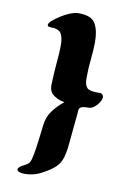

<svg xmlns="http://www.w3.org/2000/svg" viewBox="-82 -760 559 818"><g transform="rotate(10 197.5 -351.0)"><path d="M73 -29Q85 -35 92 -41Q99 -47 103.5 -63.5Q108 -80 113 -114.5Q118 -149 125 -211Q129 -248 149.5 -275.5Q170 -303 197 -324Q168 -329 148 -344.5Q128 -360 130 -391Q132 -447 136 -489Q140 -531 140 -559Q140 -594 129.5 -611Q119 -628 87 -628Q70 -628 70 -636Q70 -644 83 -655.5Q96 -667 115.5 -679.5Q135 -692 155.5 -700Q176 -708 191 -708Q247 -708 264 -678.5Q281 -649 281 -600Q281 -566 276.5 -525Q272 -484 272 -440Q272 -412 283.5 -400Q295 -388 337 -389H340Q348 -389 351 -383Q355 -380 355 -374Q355 -364 347 -351Q339 -338 327 -328.5Q315 -319 303 -319Q277 -319 269 -313.5Q261 -308 261 -297.5Q261 -287 259 -273Q252 -206 248.5 -163.5Q245 -121 237.5 -94.5Q230 -68 211 -49.5Q192 -31 153 -11Q136 -2 117.5 2Q99 6 84 6Q69 6 59.5 2.5Q50 -1 50 -8Q50 -18 73 -29Z"/></g></svg>

Font: Ga Maamli
Style: Regular
Weight: 400
Designer: Afotey Clement Nii Odai, Ama Asantewa Diaka, David Abbey-Thompson
Foundry: Sorkin Type Co.
Version: Version 1.000; ttfautohint (v1.8.4.7-5d5b)